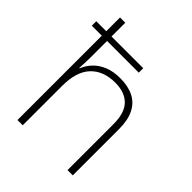

<svg xmlns="http://www.w3.org/2000/svg" viewBox="-212 -883 1006 1006"><g transform="rotate(45 291.0 -380.0)"><path d="M128 -760V-658H363V-625H128V-500Q128 -479 127 -461Q126 -443 125 -422H128Q140 -453 164.5 -479Q189 -505 226.5 -520.5Q264 -536 316 -536Q374 -536 415 -515.5Q456 -495 477.5 -452Q499 -409 499 -343V0H460V-341Q460 -424 422 -462.5Q384 -501 313 -501Q226 -501 177 -449.5Q128 -398 128 -293V0H89V-625H15V-658H89V-760Z"/></g></svg>

Font: Noto Sans Cham ExtraLight
Style: Regular
Weight: 250
Version: Version 2.002